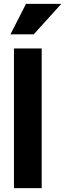

<svg xmlns="http://www.w3.org/2000/svg" viewBox="-20 -970 336 990"><path d="M52 0V-720H195V0ZM154 -793H34L114 -950H296Z"/></svg>

Font: Instrument Sans SemiCondensed
Style: Bold
Weight: 700
Width: 4
Designer: Rodrigo Fuenzalida
Foundry: fragTYPE
Version: Version 1.000;gftools[0.9.28]